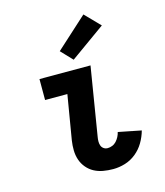

<svg xmlns="http://www.w3.org/2000/svg" viewBox="-117 -878 835 974"><g transform="rotate(-15 300.0 -390.5)"><path d="M357 8Q330 8 304.5 3.5Q279 -1 257.5 -12.5Q236 -24 220 -43Q204 -62 196 -85.5Q188 -109 187.5 -135Q187 -161 191 -187L230 -420H113V-530H381L322 -169Q320 -158 320 -146.5Q320 -135 323.5 -125Q327 -115 336 -108.5Q345 -102 357 -102Q369 -102 381.5 -107Q394 -112 403 -122Q412 -132 418 -143.5Q424 -155 427 -168L547 -144Q538 -112 521 -83Q504 -54 477.5 -32.5Q451 -11 419.5 -1.5Q388 8 357 8ZM306 -580 249 -640 413 -789 489 -711Z"/></g></svg>

Font: Iosevka Slab XBdEx
Style: Italic
Weight: 800
Width: 7
Italic angle: -9°
Monospace: yes
Designer: Belleve Invis
Foundry: Belleve Invis
Version: Version 11.1.1; ttfautohint (v1.8.3)